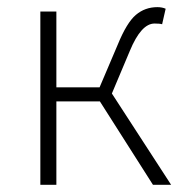

<svg xmlns="http://www.w3.org/2000/svg" viewBox="-20 -512 510 532"><path d="M91.8 0V-480H136.2V-270H255.9L306.2 -388.2Q331.1 -449.2 356.4 -470.7Q381.8 -492.2 416 -492.2Q429.2 -492.2 439 -487.8L429.2 -444.8Q423.3 -446.8 408.2 -446.8Q371.1 -446.8 339.8 -371.1L290 -252.9L454.1 0H403.8L256.8 -231H136.2V0Z"/></svg>

Font: SourceSansPro-Light
Style: Regular
Weight: 300
Designer: Paul D. Hunt
Foundry: Adobe Systems Incorporated
Version: Version 2.020;PS 2.0;hotconv 1.0.86;makeotf.lib2.5.63406